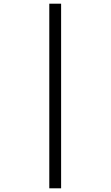

<svg xmlns="http://www.w3.org/2000/svg" viewBox="-20 -780 599 1040"><path d="M247 240V-760H311V240Z"/></svg>

Font: Noto Serif Armenian Medium
Style: Regular
Weight: 500
Version: Version 2.007